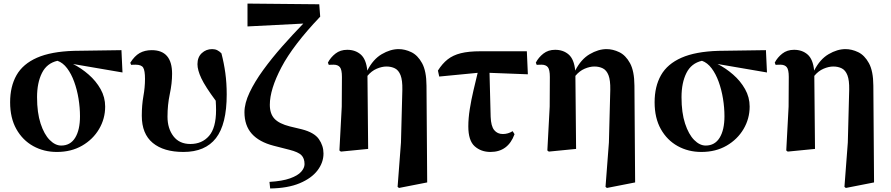

<svg xmlns="http://www.w3.org/2000/svg" viewBox="-20 -840 5023 1083"><path d="M325.2 -19Q377 -19 404.1 -63.2Q431.2 -107.4 431.2 -184.1Q431.2 -232.9 422.9 -283.7Q414.6 -334.5 398.4 -378.9Q382.3 -423.3 358.6 -454.8Q335 -486.3 304.2 -497.1Q244.1 -483.4 216.6 -428.2Q189 -373 189 -292Q189 -204.1 209 -143.1Q229 -82 260.3 -50.5Q291.5 -19 325.2 -19ZM670.9 -431.2 392.1 -479Q438.5 -455.6 480 -419.4Q521.5 -383.3 547.4 -337.4Q573.2 -291.5 573.2 -238.8Q573.2 -170.4 538.8 -112.1Q504.4 -53.7 443.1 -18.3Q381.8 17.1 300.8 17.1Q227.1 17.1 167.2 -16.1Q107.4 -49.3 72.3 -111.8Q37.1 -174.3 37.1 -263.2Q37.1 -352.5 73.2 -416Q109.4 -479.5 188.7 -514.4Q268.1 -549.3 397 -553.2L665 -557.1Z M719.7 -474.1 714.8 -485.8Q738.8 -524.4 767.8 -540.8Q796.9 -557.1 835.9 -557.1Q950.7 -557.1 950.7 -423.8Q950.7 -370.1 937.7 -309.3Q924.8 -248.5 924.8 -182.1Q924.8 -115.2 958.3 -71.5Q991.7 -27.8 1053.7 -27.8Q1119.6 -27.8 1159.2 -73.5Q1198.7 -119.1 1198.7 -219.2Q1198.7 -231 1198.2 -244.6Q1197.8 -258.3 1196.8 -272Q1137.7 -351.6 1115.7 -398.2Q1093.8 -444.8 1093.8 -478Q1093.8 -517.6 1118.2 -540.3Q1142.6 -563 1176.8 -563Q1193.4 -563 1205.8 -556.6Q1218.3 -550.3 1229 -539.1Q1243.2 -484.9 1251 -428.2Q1258.8 -371.6 1258.8 -307.1Q1258.8 -139.2 1198.2 -61Q1137.7 17.1 1014.6 17.1Q903.3 17.1 841.6 -33.9Q779.8 -85 779.8 -187Q779.8 -247.1 788.8 -297.1Q797.9 -347.2 797.9 -395Q797.9 -441.4 787.8 -458.3Q777.8 -475.1 744.6 -475.1Q741.7 -475.1 732.2 -474.9Q722.7 -474.6 719.7 -474.1Z M1614.7 -127 1682.1 -110.8Q1752.4 -92.8 1778.6 -55.4Q1804.7 -18.1 1804.7 25.9Q1804.7 76.7 1771 121.1Q1737.3 165.5 1670.4 193.6Q1603.5 221.7 1503.9 223.1L1500 186Q1572.8 181.6 1616.2 166Q1659.7 150.4 1678.7 128.9Q1697.8 107.4 1697.8 85.9Q1697.8 53.2 1680.2 35.4Q1662.6 17.6 1612.8 4.9L1522.9 -18.1Q1441.9 -39.1 1400.4 -85.4Q1358.9 -131.8 1358.9 -207Q1358.9 -257.3 1387.7 -318.1Q1416.5 -378.9 1464.6 -445.1Q1512.7 -511.2 1571.5 -577.9Q1630.4 -644.5 1690.9 -707L1376 -690.9V-819.8L1780.8 -815.9L1786.1 -746.1Q1632.8 -585 1567.4 -460.4Q1502 -335.9 1502 -249Q1502 -198.2 1528.3 -170.2Q1554.7 -142.1 1614.7 -127Z M2385.7 -356.9 2389.6 189 2230.5 220.2 2222.7 213.9 2241.7 -36.1 2249.5 -334Q2250.5 -387.2 2239.5 -415.5Q2228.5 -443.8 2207.8 -454.3Q2187 -464.8 2159.7 -464.8Q2134.3 -464.8 2105 -452.4Q2075.7 -439.9 2052.7 -412.1L2056.6 0L1902.8 15.1L1894.5 8.8L1907.7 -238.8L1908.7 -405.8Q1908.7 -447.3 1897.2 -461.2Q1885.7 -475.1 1861.8 -475.1Q1859.4 -475.1 1848.4 -474.9Q1837.4 -474.6 1834.5 -474.1L1829.6 -486.8Q1844.7 -516.1 1872.1 -537.6Q1899.4 -559.1 1938.5 -559.1Q1984.4 -559.1 2014.9 -532.5Q2045.4 -505.9 2051.8 -441.9Q2084.5 -505.9 2133.3 -534.4Q2182.1 -563 2228.5 -563Q2264.2 -563 2300.3 -545.7Q2336.4 -528.3 2360.8 -483.6Q2385.3 -439 2385.7 -356.9Z M2741.2 -429.2 2747.6 -181.2Q2749.5 -128.4 2767.6 -106.2Q2785.6 -84 2816.4 -84Q2845.7 -84 2871.6 -100.1L2882.3 -83Q2845.7 17.1 2746.6 17.1Q2693.4 17.1 2657.5 -14.9Q2621.6 -46.9 2621.6 -127Q2621.6 -172.9 2629.9 -225.1Q2638.2 -277.3 2650.6 -329.8Q2663.1 -382.3 2674.3 -429.2L2457.5 -408.2L2450.2 -441.9Q2474.6 -481 2504.9 -504.9Q2535.2 -528.8 2579.3 -539.8Q2623.5 -550.8 2689.5 -550.8H2951.7L2957.5 -420.9Z M3558.6 -356.9 3562.5 189 3403.3 220.2 3395.5 213.9 3414.6 -36.1 3422.4 -334Q3423.3 -387.2 3412.4 -415.5Q3401.4 -443.8 3380.6 -454.3Q3359.9 -464.8 3332.5 -464.8Q3307.1 -464.8 3277.8 -452.4Q3248.5 -439.9 3225.6 -412.1L3229.5 0L3075.7 15.1L3067.4 8.8L3080.6 -238.8L3081.5 -405.8Q3081.5 -447.3 3070.1 -461.2Q3058.6 -475.1 3034.7 -475.1Q3032.2 -475.1 3021.2 -474.9Q3010.3 -474.6 3007.3 -474.1L3002.4 -486.8Q3017.6 -516.1 3044.9 -537.6Q3072.3 -559.1 3111.3 -559.1Q3157.2 -559.1 3187.7 -532.5Q3218.3 -505.9 3224.6 -441.9Q3257.3 -505.9 3306.2 -534.4Q3355 -563 3401.4 -563Q3437 -563 3473.1 -545.7Q3509.3 -528.3 3533.7 -483.6Q3558.1 -439 3558.6 -356.9Z M3960.4 -19Q4012.2 -19 4039.3 -63.2Q4066.4 -107.4 4066.4 -184.1Q4066.4 -232.9 4058.1 -283.7Q4049.8 -334.5 4033.7 -378.9Q4017.6 -423.3 3993.9 -454.8Q3970.2 -486.3 3939.5 -497.1Q3879.4 -483.4 3851.8 -428.2Q3824.2 -373 3824.2 -292Q3824.2 -204.1 3844.2 -143.1Q3864.3 -82 3895.5 -50.5Q3926.8 -19 3960.4 -19ZM4306.2 -431.2 4027.3 -479Q4073.7 -455.6 4115.2 -419.4Q4156.7 -383.3 4182.6 -337.4Q4208.5 -291.5 4208.5 -238.8Q4208.5 -170.4 4174.1 -112.1Q4139.6 -53.7 4078.4 -18.3Q4017.1 17.1 3936 17.1Q3862.3 17.1 3802.5 -16.1Q3742.7 -49.3 3707.5 -111.8Q3672.4 -174.3 3672.4 -263.2Q3672.4 -352.5 3708.5 -416Q3744.6 -479.5 3824 -514.4Q3903.3 -549.3 4032.2 -553.2L4300.3 -557.1Z M4906.2 -356.9 4910.2 189 4751 220.2 4743.2 213.9 4762.2 -36.1 4770 -334Q4771 -387.2 4760 -415.5Q4749 -443.8 4728.3 -454.3Q4707.5 -464.8 4680.2 -464.8Q4654.8 -464.8 4625.5 -452.4Q4596.2 -439.9 4573.2 -412.1L4577.1 0L4423.3 15.1L4415 8.8L4428.2 -238.8L4429.2 -405.8Q4429.2 -447.3 4417.7 -461.2Q4406.2 -475.1 4382.3 -475.1Q4379.9 -475.1 4368.9 -474.9Q4357.9 -474.6 4355 -474.1L4350.1 -486.8Q4365.2 -516.1 4392.6 -537.6Q4419.9 -559.1 4459 -559.1Q4504.9 -559.1 4535.4 -532.5Q4565.9 -505.9 4572.3 -441.9Q4605 -505.9 4653.8 -534.4Q4702.6 -563 4749 -563Q4784.7 -563 4820.8 -545.7Q4856.9 -528.3 4881.3 -483.6Q4905.8 -439 4906.2 -356.9Z"/></svg>

Font: Source Han Serif JP Heavy
Style: Regular
Weight: 900
Designer: Ryoko NISHIZUKA  (kana & ideographs); Frank Grießhammer (Latin, Greek & Cyrillic); Wenlong ZHANG  (bopomofo); Sandoll Co
Foundry: Adobe Systems Incorporated
Version: Version 1.001;PS 1.001;hotconv 16.6.54;makeotf.lib2.5.65590